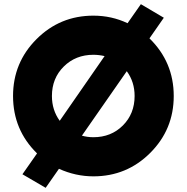

<svg xmlns="http://www.w3.org/2000/svg" viewBox="-20 -835 894 920"><path d="M696.2 -651.2Q812.5 -537.5 812.5 -375Q812.5 -215 700 -102.5Q587.5 10 427.5 10Q342.5 10 262.5 -26.2L198.8 65L87.5 0L157.5 -100Q42.5 -212.5 42.5 -375Q42.5 -535 155 -647.5Q267.5 -760 427.5 -760Q515 -760 591.2 -723.8L655 -815L765 -750ZM228.8 -375Q228.8 -307.5 266.2 -256.2L481.2 -566.2Q453.8 -572.5 427.5 -572.5Q342.5 -572.5 285.6 -516.2Q228.8 -460 228.8 -375ZM427.5 -177.5Q512.5 -177.5 568.8 -233.8Q625 -290 625 -375Q625 -442.5 587.5 -493.8L372.5 -185Q398.8 -177.5 427.5 -177.5Z"/></svg>

Font: Now Black
Style: Regular
Weight: 900
Designer: Alfredo Marco Pradil
Foundry: Alfredo Marco Pradil
Version: Version 1.002;PS 001.002;hotconv 1.0.88;makeotf.lib2.5.64775